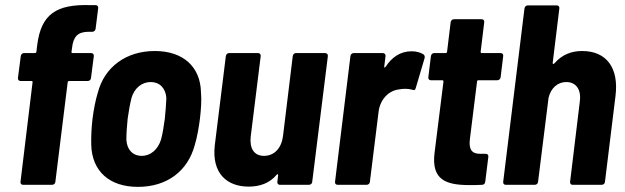

<svg xmlns="http://www.w3.org/2000/svg" viewBox="-20 -721 2440 749"><path d="M336 -514H263C260 -514 258 -516 259 -519L261 -534C266 -578 283 -596 323 -597H340C347 -597 352 -602 353 -609L363 -689C364 -696 360 -701 353 -701H332C201 -705 140 -667 125 -544L122 -519C122 -516 119 -514 116 -514H74C67 -514 62 -509 61 -502L50 -417C49 -410 54 -405 60 -405H103C106 -405 108 -403 107 -400L60 -12C59 -5 63 0 70 0H183C190 0 196 -5 196 -12L244 -400C244 -403 247 -405 250 -405H322C329 -405 335 -410 335 -417L346 -502C347 -509 342 -514 336 -514Z M518 8C632 8 713 -54 740 -156C749 -185 756 -226 760 -258C764 -291 767 -333 764 -361C762 -459 696 -522 584 -522C471 -522 388 -459 362 -361C353 -333 345 -291 341 -258C337 -226 335 -184 336 -155C339 -54 406 8 518 8ZM533 -113C497 -113 475 -138 473 -176C473 -200 475 -229 478 -258C482 -287 487 -315 493 -339C504 -377 533 -401 568 -401C603 -401 626 -377 629 -339C628 -315 626 -287 623 -258C619 -230 615 -201 608 -176C596 -138 568 -113 533 -113Z M1122 -502 1084 -190C1078 -143 1050 -113 1010 -113C971 -113 953 -142 958 -188L997 -502C998 -509 993 -514 987 -514H874C867 -514 862 -509 861 -502L818 -155C805 -43 867 7 950 7C995 7 1032 -7 1059 -39C1063 -43 1065 -42 1065 -38L1062 -12C1061 -5 1065 0 1072 0H1185C1192 0 1198 -5 1198 -12L1259 -502C1260 -509 1255 -514 1248 -514H1135C1128 -514 1123 -509 1122 -502Z M1586 -521C1541 -521 1508 -497 1484 -460C1481 -456 1478 -457 1479 -462L1484 -502C1485 -509 1480 -514 1473 -514H1360C1353 -514 1348 -509 1347 -502L1287 -12C1286 -5 1290 0 1297 0H1410C1417 0 1423 -5 1423 -12L1457 -286C1463 -333 1496 -367 1535 -372C1554 -376 1575 -375 1588 -371C1595 -368 1600 -369 1602 -378L1636 -493C1638 -499 1637 -505 1632 -509C1622 -515 1607 -521 1586 -521Z M1933 -420 1943 -502C1944 -509 1940 -514 1933 -514H1859C1856 -514 1855 -516 1855 -519L1869 -634C1870 -641 1866 -646 1859 -646H1751C1744 -646 1739 -641 1738 -634L1724 -519C1724 -516 1721 -514 1719 -514H1674C1667 -514 1662 -509 1661 -502L1651 -420C1650 -413 1654 -408 1661 -408H1706C1708 -408 1710 -406 1710 -403L1675 -123C1663 -20 1719 1 1811 1C1827 1 1843 1 1860 0C1868 0 1872 -5 1873 -12L1885 -109C1886 -116 1882 -121 1875 -121H1856C1822 -120 1808 -136 1813 -178L1841 -403C1841 -406 1843 -408 1846 -408H1920C1927 -408 1932 -413 1933 -420Z M2251 -522C2211 -522 2173 -509 2143 -474C2139 -470 2136 -471 2136 -475L2162 -688C2163 -695 2159 -700 2152 -700H2039C2032 -700 2027 -695 2026 -688L1943 -12C1942 -5 1946 0 1953 0H2066C2073 0 2079 -5 2079 -12L2120 -340C2129 -377 2155 -401 2189 -401C2227 -401 2248 -372 2242 -326L2204 -12C2203 -5 2207 0 2214 0H2327C2334 0 2340 -5 2340 -12L2381 -346C2395 -456 2346 -522 2251 -522Z"/></svg>

Font: Barlow Semi Condensed
Style: Bold Italic
Weight: 700
Width: 4
Italic angle: -7°
Designer: Jeremy Tribby
Foundry: Tribby Type
Version: Version 1.422;hotconv 1.0.109;makeotfexe 2.5.65596